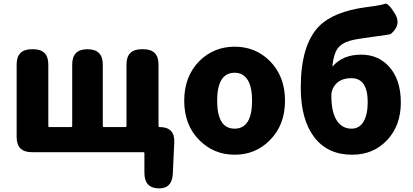

<svg xmlns="http://www.w3.org/2000/svg" viewBox="-20 -841 2280 1061"><path d="M854 200Q778 197 778 114V5Q778 0 773 0H156Q72 0 72 -84V-485Q72 -569 156 -569H163Q247 -569 247 -485V-144Q247 -139 252 -139H374Q379 -139 379 -144V-485Q379 -569 463 -569Q548 -569 548 -485V-144Q548 -139 553 -139H674Q679 -139 679 -144V-485Q679 -569 763 -569H772Q856 -569 856 -485V-144Q856 -139 861 -139Q947 -139 943 -54L935 119Q931 203 854 200Z M1083 -65Q998 -149 998 -284.5Q998 -420 1083 -505Q1163 -583 1277 -583Q1391 -583 1470 -505Q1555 -420 1555 -284.5Q1555 -149 1470 -65Q1391 14 1277 14Q1163 14 1083 -65ZM1373 -285Q1373 -358 1350 -397Q1325 -439 1277 -439Q1180 -439 1180 -284.5Q1180 -130 1276.5 -130Q1373 -130 1373 -285Z M1926 14Q1790 14 1716 -83.5Q1642 -181 1642 -357Q1642 -591 1742 -695Q1823 -777 2001 -801Q2089 -812 2106.5 -820Q2124 -828 2162 -766Q2201 -704 2139 -653Q2135 -650 2037 -637Q1945 -625 1914 -616Q1866 -602 1844.5 -571Q1823 -540 1817 -476Q1816 -471 1819 -475Q1875 -539 1976 -539Q2069 -539 2129 -474Q2195 -402 2195 -274.5Q2195 -147 2119 -66.5Q2043 14 1926 14ZM1923 -130Q1966 -130 1989 -169Q2012 -208 2012 -276Q2012 -409 1922 -409Q1856 -409 1827 -365Q1811 -342 1811 -314Q1811 -222 1840.5 -176Q1870 -130 1923 -130Z"/></svg>

Font: Resource Han Rounded JP Heavy
Style: Regular
Weight: 900
Designer: Cyano Hao (round all glyphs); Ryoko NISHIZUKA 西塚涼子 (kana, bopomofo & ideographs); Paul D. Hunt (Latin, Greek & Cyrillic)
Foundry: Cyano Hao
Version: 0.990